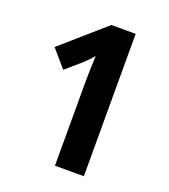

<svg xmlns="http://www.w3.org/2000/svg" viewBox="-132 -809 797 905"><g transform="rotate(20 267.0 -357.0)"><path d="M393 0H248V-414Q248 -443 249 -481.5Q250 -520 252 -552Q246 -544 232.5 -530Q219 -516 205 -503L130 -438L55 -525L271 -714H393Z"/></g></svg>

Font: Noto Sans Arabic SemCond
Style: Bold
Weight: 700
Width: 4
Designer: Monotype Design Team, Nadine Chahine, Nizar Qandah and Khaled Hosny
Foundry: Monotype Imaging Inc.
Version: Version 2.012; ttfautohint (v1.8.4.7-5d5b)